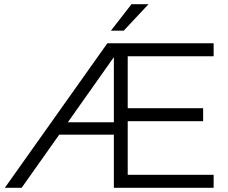

<svg xmlns="http://www.w3.org/2000/svg" viewBox="-20 -894 1086 914"><path d="M606 -874 508 -748H569L687 -874ZM997 -62H588V-317H947V-379H588V-626H997V-688H491L3 0H83L262 -253H522V0H997ZM303 -312 522 -622V-312Z"/></svg>

Font: Roundo
Style: Regular
Weight: 400
Designer: Shiva Nallaperumal
Foundry: Indian Type Foundry
Version: Version 2.000